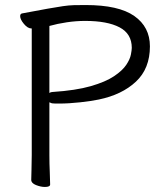

<svg xmlns="http://www.w3.org/2000/svg" viewBox="-20 -731 658 762"><path d="M106 -618H105Q90 -618 75 -636Q60 -654 60 -667Q60 -677 69 -678Q132 -690 169 -696.5Q206 -703 229.5 -706.5Q253 -710 273 -710.5Q293 -711 320 -711Q451 -711 513 -667.5Q575 -624 575 -547Q575 -459 519.5 -407Q464 -355 372 -336Q344 -330 298.5 -325Q253 -320 215 -320Q207 -320 199.5 -320Q192 -320 186 -321Q180 -323 176 -325V-115Q176 -81 177.5 -48.5Q179 -16 179 1Q179 11 158 11Q142 11 123 3.5Q104 -4 104 -17Q104 -29 105 -58Q106 -87 106 -116ZM176 -362Q179 -364 182 -365Q185 -366 189 -366Q281 -372 340 -389Q399 -406 432.5 -428.5Q466 -451 481 -473.5Q496 -496 499.5 -514.5Q503 -533 503 -541Q503 -597 454.5 -622.5Q406 -648 318 -648Q282 -648 245 -642.5Q208 -637 176 -628Z"/></svg>

Font: Moon Stars Kai T
Style: Regular
Weight: 400
Designer: GuiWonder
Version: Version 1.101